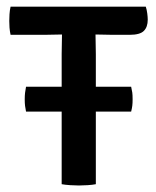

<svg xmlns="http://www.w3.org/2000/svg" viewBox="-20 -566 478 590"><path d="M60 -223Q58 -233 57 -240.8Q56 -248.5 56 -260.5Q56 -272.5 57 -280.8Q58 -289 60 -299.5H169.5V-400Q169.5 -416.5 170 -429.8Q170.5 -443 170.5 -460Q161 -460 144 -459.5Q127 -459 117.5 -459H12.5Q10 -470.5 9.2 -481.5Q8.5 -492.5 8.5 -501.5Q8.5 -510.5 9.2 -522.5Q10 -534.5 12.5 -545.5H428Q431 -536.5 432.5 -525Q434 -513.5 434 -505.5Q434 -483 422 -471Q410 -459 378.5 -459H325.5Q316.5 -459 299.5 -459.5Q282.5 -460 273.5 -460Q273.5 -443 274 -429.8Q274.5 -416.5 274.5 -400V-299.5H383Q385.5 -289 386.5 -281.5Q387.5 -274 387.5 -261Q387.5 -248.5 386.5 -240.8Q385.5 -233 383 -223H274.5V0Q264.5 2 249.5 3Q234.5 4 222.5 4Q210.5 4 195.5 3Q180.5 2 169.5 0V-223Z"/></svg>

Font: Signika SC
Style: Regular
Weight: 400
Designer: Anna Giedryś
Foundry: Anna Giedryś
Version: Version 2.000; ttfautohint (v1.8.3) -l 8 -r 50 -G 200 -x 9 -